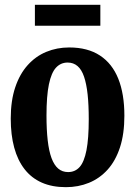

<svg xmlns="http://www.w3.org/2000/svg" viewBox="-20 -764 560 795"><path d="M24.5 -273Q24.5 -347 43 -402.2Q61.5 -457.5 94.5 -494.2Q127.5 -531 171.5 -549.2Q215.5 -567.5 266.5 -567.5Q343 -567.5 393.8 -534.2Q444.5 -501 469.8 -438Q495 -375 495 -285Q495 -209.5 476.8 -153.8Q458.5 -98 425.5 -61.5Q392.5 -25 348.2 -7Q304 11 253 11Q195.5 11 152.8 -8Q110 -27 81.5 -63.8Q53 -100.5 38.8 -153Q24.5 -205.5 24.5 -273ZM262 -51.5Q291 -51.5 309.8 -72.5Q328.5 -93.5 338 -141.8Q347.5 -190 347.5 -271Q347.5 -329.5 342.8 -373.2Q338 -417 328 -446.5Q318 -476 301 -490.5Q284 -505 260 -505Q231.5 -505 212 -484Q192.5 -463 182.5 -414.8Q172.5 -366.5 172.5 -285.5Q172.5 -227 177.5 -183Q182.5 -139 193.2 -109.8Q204 -80.5 221 -66Q238 -51.5 262 -51.5ZM395.5 -744V-657.5H124.5V-744Z"/></svg>

Font: Merriweather 24pt SemiCondensed
Style: Bold
Weight: 700
Width: 4
Designer: Eben Sorkin
Foundry: Eben Sorkin
Version: Version 2.100